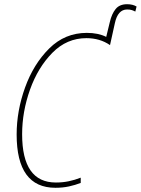

<svg xmlns="http://www.w3.org/2000/svg" viewBox="-20 -881 668 911"><path d="M363 -13V-38Q335 -27 306 -21Q277 -15 245 -15Q85 -15 85 -244Q85 -351 122.5 -456Q160 -561 228.5 -630.5Q297 -700 390 -700Q454 -700 502 -667L525 -771Q539 -836 583 -836Q597 -836 606 -833Q615 -830 622 -826L628 -850Q610 -861 583 -861Q547 -861 528.5 -838Q510 -815 501 -776L484 -706Q446 -725 392 -725Q288 -725 213.5 -651Q139 -577 99 -466Q59 -355 59 -243Q59 10 243 10Q278 10 307.5 3.5Q337 -3 363 -13Z"/></svg>

Font: Noto Sans Display SemiCondensed Thin
Style: Italic
Weight: 250
Width: 4
Designer: Monotype Design team
Foundry: Monotype Imaging Inc.
Version: 1.000